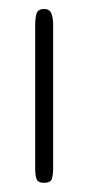

<svg xmlns="http://www.w3.org/2000/svg" viewBox="-20 -398 192 418"><path d="M76.2 0Q62.5 0 59.6 -8.3Q56.6 -16.6 56.6 -30.8V-344.2Q56.6 -358.4 59.6 -368.4Q62.5 -378.4 76.2 -378.4Q88.4 -378.4 92 -368.2Q95.7 -357.9 95.7 -345.2V-30.8Q95.7 -18.1 93 -9Q90.3 0 76.2 0Z"/></svg>

Font: Gruppo
Style: Regular
Weight: 400
Designer: Vernon Adams
Foundry: Vernon Adams
Version: Version 1.001; ttfautohint (v1.8.4.7-5d5b);gftools[0.9.28]